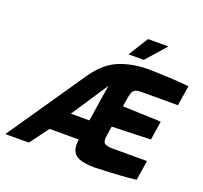

<svg xmlns="http://www.w3.org/2000/svg" viewBox="-154 -1112 1369 1297"><g transform="rotate(20 530.5 -463.5)"><path d="M485 -105 487 -135H278L178 0H9L391 -557Q464 -664 557.5 -703Q651 -742 768 -742Q917 -740 1061 -727L1038 -582H778Q748 -582 733.5 -575Q719 -568 712.5 -553.5Q706 -539 701 -508L691 -448L967 -438L946 -302L667 -293L655 -215Q654 -209 654 -200Q654 -172 672.5 -164Q691 -156 722 -156H971L948 -13Q852 -1 677 5Q664 5 658 5.5Q652 6 651 6Q564 6 524 -18.5Q484 -43 485 -105ZM511 -281 552 -544 378 -281ZM696 -933H842L717 -791H607Z"/></g></svg>

Font: Exo ExtraBold
Style: Italic
Weight: 800
Italic angle: -9°
Designer: Natanael Gama
Foundry: Natanael Gama
Version: Version 1.500; ttfautohint (v1.6)